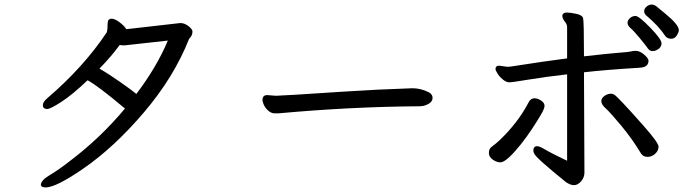

<svg xmlns="http://www.w3.org/2000/svg" viewBox="-20 -780 3040 842"><path d="M578 -368Q668 -487 716 -602L526 -581Q510 -581 505 -583Q469 -533 416 -479Q455 -457 509 -419Q563 -381 578 -368ZM180 42Q163 42 159 32Q159 11 198 -12Q237 -35 292 -78Q422 -177 528 -304Q408 -405 364 -428Q298 -365 249.5 -333.5Q201 -302 187 -302Q168 -302 168 -319Q168 -333 187 -349Q347 -486 448 -638Q452 -649 452 -677Q452 -698 470 -698Q483 -698 503.5 -683Q524 -668 534 -652L771 -679Q789 -679 806.5 -665.5Q824 -652 824 -642Q824 -625 813 -614L809 -609Q743 -442 611.5 -287.5Q480 -133 343 -39Q225 42 180 42Z M1202 -283H1184Q1169 -283 1155.5 -295.5Q1142 -308 1136.5 -321.5Q1131 -335 1131 -341Q1131 -363 1152 -363L1190 -360Q1213 -360 1484 -378Q1635 -388 1788 -393Q1825 -393 1859 -376Q1877 -367 1877 -351Q1877 -334 1858.5 -324Q1840 -314 1821 -314Q1519 -312 1202 -283Z M2174 -68Q2158 -68 2141 -80Q2124 -92 2124 -109Q2124 -126 2133.5 -134Q2143 -142 2155 -151Q2167 -160 2196 -190Q2261 -259 2298 -331Q2307 -349 2324 -349Q2338 -349 2353 -339Q2368 -329 2368 -316Q2368 -304 2352.5 -277.5Q2337 -251 2314 -216Q2291 -181 2264.5 -147.5Q2238 -114 2213.5 -91Q2189 -68 2174 -68ZM2820 -92Q2801 -92 2791 -107Q2754 -169 2705.5 -227.5Q2657 -286 2637 -304Q2617 -322 2617 -336Q2617 -350 2631 -359.5Q2645 -369 2658 -369Q2670 -369 2678.5 -361.5Q2687 -354 2712.5 -327.5Q2738 -301 2803 -227.5Q2868 -154 2868 -137Q2868 -119 2853 -105.5Q2838 -92 2820 -92ZM2841 -556Q2829 -556 2820.5 -568.5Q2812 -581 2785.5 -613Q2759 -645 2745.5 -656.5Q2732 -668 2732 -680Q2732 -691 2742.5 -700.5Q2753 -710 2767 -710Q2782 -710 2831.5 -659Q2881 -608 2881 -590Q2881 -570 2857 -559Q2851 -556 2841 -556ZM2497 32Q2481 32 2461 18Q2329 -89 2323 -106Q2319 -113 2319 -119Q2319 -139 2336 -139Q2346 -139 2371 -124Q2396 -109 2467 -75V-454Q2371 -443 2298.5 -431Q2226 -419 2214 -419Q2200 -419 2185 -431.5Q2170 -444 2161.5 -458Q2153 -472 2153 -477Q2153 -492 2169 -492L2205 -487L2219 -488Q2366 -511 2467 -524V-662Q2467 -673 2456.5 -686Q2446 -699 2446 -712Q2448 -725 2466 -725Q2480 -725 2506.5 -719.5Q2533 -714 2537 -701Q2541 -688 2541 -533Q2656 -546 2697.5 -549Q2739 -552 2747.5 -554.5Q2756 -557 2768 -557Q2786 -557 2805 -540.5Q2824 -524 2824 -514Q2824 -485 2786 -483Q2637 -474 2541 -463L2543 -23Q2543 -2 2528.5 15Q2514 32 2497 32ZM2923 -610Q2906 -610 2896 -624Q2868 -667 2813 -713Q2805 -721 2805 -731Q2805 -742 2815.5 -751Q2826 -760 2838 -760Q2849 -760 2859.5 -751.5Q2870 -743 2899 -719Q2957 -671 2957 -648Q2957 -639 2948 -624.5Q2939 -610 2923 -610Z"/></svg>

Font: LXGW WenKai Lite
Style: Bold
Weight: 700
Designer: LXGW / Fontworks Inc.
Foundry: LXGW / Fontworks Inc.
Version: Version 1.330;April 28, 2024